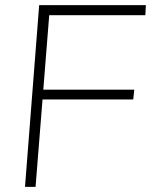

<svg xmlns="http://www.w3.org/2000/svg" viewBox="-20 -725 588 745"><path d="M546 -705 544 -666H171L148 -377H501L497 -339H145L118 0H77L132 -705Z"/></svg>

Font: Iunito ExtraLight
Style: Italic
Weight: 200
Italic angle: -4.541°
Designer: Vernon Adams
Foundry: Vernon Adams
Version: Version 2.001;November 30, 2019;FontCreator 12.0.0.2547 64-b